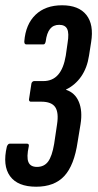

<svg xmlns="http://www.w3.org/2000/svg" viewBox="-44 -516 371 727"><path d="M93 191Q23 191 -6 151Q-35 111 -18 39Q-14 28 -7 28H58Q67 28 65 38Q56 79 63.5 97.5Q71 116 96 116Q123 116 138 96Q153 76 161 29L172 -45Q179 -90 165 -110.5Q151 -131 112 -131H72Q69 -131 67 -134Q65 -137 66 -141L75 -200Q76 -204 79 -206.5Q82 -209 85 -209H120Q155 -209 176 -233Q197 -257 205 -305L212 -354Q218 -390 210.5 -406Q203 -422 180 -422Q158 -422 145.5 -406.5Q133 -391 129 -359Q128 -354 126 -351Q124 -348 121 -348H55Q48 -348 48 -359Q53 -424 90.5 -460Q128 -496 191 -496Q254 -496 283 -459.5Q312 -423 301 -356L293 -305Q286 -259 263.5 -226.5Q241 -194 206 -177V-176Q240 -165 254.5 -130.5Q269 -96 261 -46L250 21Q237 110 199.5 150.5Q162 191 93 191Z"/></svg>

Font: Sofia Sans Extra Condensed SemiBold
Style: Italic
Weight: 600
Italic angle: -9°
Designer: Botio Nikoltchev, Ani Petrova
Foundry: lettersoup
Version: Version 4.101